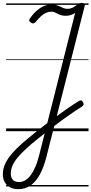

<svg xmlns="http://www.w3.org/2000/svg" viewBox="-43 -922 642 1349"><path d="M85 407Q53 407 28.5 394.5Q4 382 -9.5 358.5Q-23 335 -23 301Q-23 264 -6.5 228.5Q10 193 41 157Q72 121 115 83.5Q158 46 210 5Q266 -40 320 -80Q374 -120 422 -153.5Q470 -187 509 -211Q519 -217 526 -216.5Q533 -216 540 -205Q546 -194 544 -186.5Q542 -179 531 -172Q489 -146 438 -110Q387 -74 331 -31.5Q275 11 218 57Q174 92 140 123.5Q106 155 82 183.5Q58 212 45.5 240Q33 268 33 297Q33 327 47.5 342Q62 357 90 357Q137 357 173 308.5Q209 260 231 173L485 -831Q473 -823 456 -817Q439 -811 419 -811Q401 -811 387.5 -815Q374 -819 363 -825Q352 -831 341 -835.5Q330 -840 317 -840Q298 -840 280.5 -832Q263 -824 245 -808Q227 -792 207 -767Q201 -760 193 -758Q185 -756 174 -763Q164 -770 162.5 -777.5Q161 -785 167 -793Q190 -825 214.5 -846.5Q239 -868 264.5 -879Q290 -890 317 -890Q340 -890 355 -885.5Q370 -881 381.5 -875Q393 -869 404.5 -864.5Q416 -860 431 -860Q451 -860 469 -869Q487 -878 499 -889Q508 -896 514.5 -899Q521 -902 529 -902Q543 -902 549 -896Q555 -890 552 -880L285 173Q266 250 238 302Q210 354 172.5 380.5Q135 407 85 407ZM0 378H579V388H0ZM0 -20H579V0H0ZM0 -505H579V-500H0ZM0 -898H579V-888H0Z"/></svg>

Font: Playwrite DE SAS Guides
Style: Regular
Weight: 400
Designer: Veronika Burian, José Scaglione
Foundry: TypeTogether
Version: Version 1.003